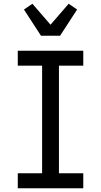

<svg xmlns="http://www.w3.org/2000/svg" viewBox="-20 -1006 540 1026"><path d="M75 0V-80H205V-655H75V-735H425V-655H295V-80H425V0ZM199 -815 108 -955 153 -986 250 -874 347 -986 392 -955 301 -815Z"/></svg>

Font: Iosevka Term Medium
Style: Regular
Weight: 500
Monospace: yes
Designer: Belleve Invis
Foundry: Belleve Invis
Version: Version 26.3.1